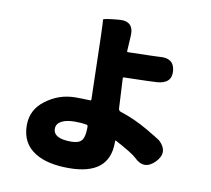

<svg xmlns="http://www.w3.org/2000/svg" viewBox="-91 -901 1182 1074"><g transform="rotate(10 500.0 -364.5)"><path d="M366 69Q245 69 175 26Q94 -24 94 -127Q94 -215 166 -269Q242 -327 336 -327Q379 -327 420 -325Q425 -325 425 -330L416 -684Q413 -776 411.5 -782.5Q410 -789 497 -797Q586 -806 580 -718L575 -632Q575 -627 580 -627Q751 -631 757 -632Q840 -641 847 -569Q854 -497 771 -490Q751 -488 582 -484Q577 -484 577 -479L586 -308Q587 -295 600 -291Q677 -267 760 -219Q834 -175 838 -171Q899 -113 841 -53Q782 7 723 -52Q701 -74 600 -128Q596 -130 596 -125V-116Q596 69 366 69ZM354 -79Q397 -79 413.5 -99Q430 -119 430 -169V-178Q430 -187 421 -188Q394 -193 356 -193Q308 -193 280 -178Q252 -163 252 -135Q252 -79 354 -79Z"/></g></svg>

Font: Resource Han Rounded TW Heavy
Style: Regular
Weight: 900
Designer: Cyano Hao (round all glyphs); Ryoko NISHIZUKA 西塚涼子 (kana, bopomofo & ideographs); Paul D. Hunt (Latin, Greek & Cyrillic)
Foundry: Cyano Hao
Version: 0.990